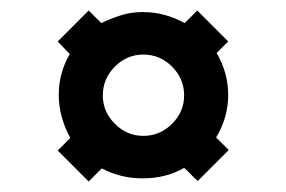

<svg xmlns="http://www.w3.org/2000/svg" viewBox="-20 -542 546 366"><path d="M393 -441Q415 -403 415 -361Q415 -339 409 -318.5Q403 -298 392 -280L416 -256L357 -197Q350 -203 344 -209.5Q338 -216 331 -222Q314 -212 294 -207Q274 -202 252 -202Q230 -202 210.5 -207Q191 -212 174 -221L149 -196L90 -255L114 -279Q104 -297 98 -318Q92 -339 92 -361Q92 -383 97.5 -402.5Q103 -422 113 -439Q107 -445 101.5 -451Q96 -457 90 -463L149 -522L173 -498Q192 -507 211 -513Q230 -519 252 -519Q274 -519 294 -513.5Q314 -508 332 -498L356 -522L415 -463ZM176 -360Q176 -329 199 -306Q222 -283 253 -283Q285 -283 308 -306Q331 -329 331 -360Q331 -392 308 -415Q285 -438 253 -438Q222 -438 199 -415Q176 -392 176 -360Z"/></svg>

Font: Reem Kufi Fun
Style: Regular
Weight: 400
Designer: Khaled Hosny
Version: Version 1.005